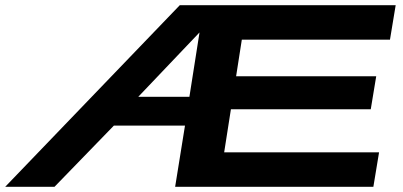

<svg xmlns="http://www.w3.org/2000/svg" viewBox="-62 -720 1552 740"><path d="M613 0 651 -236H377L148 0H-42L631 -700H1463L1441 -567H870L848 -426H1388L1367 -299H828L802 -133H1399L1377 0ZM471 -347H668L707 -595Z"/></svg>

Font: Georama Extra Expanded SemiBold
Style: Italic
Weight: 600
Width: 8
Italic angle: -9°
Designer: Jean-Baptiste Levee
Foundry: Production Type
Version: Version 1.000